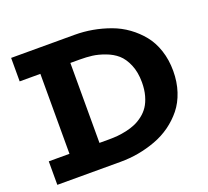

<svg xmlns="http://www.w3.org/2000/svg" viewBox="-118 -831 1054 975"><g transform="rotate(-20 408.5 -343.0)"><path d="M376 -686Q424.8 -686 472.7 -677.5Q520.5 -668.9 566.7 -652.1Q612.8 -635.3 651.9 -606.9Q690.9 -578.6 720.7 -541.7Q750.5 -504.9 767.3 -453.9Q784.2 -402.8 784.2 -342.8Q784.2 -283.2 767.3 -232.2Q750.5 -181.2 720.7 -144.3Q690.9 -107.4 651.9 -79.3Q612.8 -51.3 566.7 -34.2Q520.5 -17.1 472.7 -8.5Q424.8 0 376 0H33.2V-127H145V-559.1H33.2V-686ZM357.9 -127Q382.3 -127 404.8 -128.9Q427.2 -130.9 453.9 -136.7Q480.5 -142.6 502.7 -152.1Q524.9 -161.6 546.4 -178.2Q567.9 -194.8 582.5 -216.8Q597.2 -238.8 606.2 -271Q615.2 -303.2 615.2 -342.8Q615.2 -397.5 597.9 -438.2Q580.6 -479 554.9 -501.5Q529.3 -523.9 492.4 -537.6Q455.6 -551.3 424.6 -555.2Q393.6 -559.1 357.9 -559.1H307.1V-127Z"/></g></svg>

Font: BioRhyme ExtraBold
Style: Regular
Weight: 800
Designer: Aoife Mooney
Foundry: Aoife Mooney Type
Version: Version 1.500;PS 001.500;hotconv 1.0.88;makeotf.lib2.5.64775